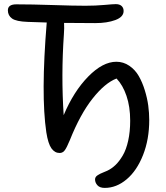

<svg xmlns="http://www.w3.org/2000/svg" viewBox="-20 -728 805 929"><path d="M486.8 181.2Q462.9 181.2 451.4 168.5Q439.9 155.8 439.9 140.1Q439.9 134.3 442.9 129.2Q445.8 124 452.9 119.6Q460 115.2 465.3 112.5Q470.7 109.9 482.2 105.2Q493.7 100.6 499 98.1Q520.5 87.9 539.1 70.1Q557.6 52.2 574.2 23.9Q590.8 -4.4 600.3 -47.6Q609.9 -90.8 609.9 -144Q609.9 -211.9 592 -264.2Q574.2 -316.4 543.9 -348.1Q487.8 -326.7 428 -251.2Q368.2 -175.8 317.9 -49.8Q315.9 -45.9 312.3 -37.4Q308.6 -28.8 307.1 -25.6Q305.7 -22.5 302.5 -16.1Q299.3 -9.8 297.6 -7.3Q295.9 -4.9 293.2 -0.7Q290.5 3.4 288.1 5.1Q285.6 6.8 282.5 8.8Q279.3 10.7 275.6 11.5Q272 12.2 268.1 12.2Q245.1 12.2 229 -10Q212.9 -32.2 204.1 -87.9Q177.2 -270 206.1 -619.1Q158.2 -620.6 113.8 -622.1Q58.6 -624 38.3 -638.4Q18.1 -652.8 18.1 -678.2Q18.1 -707 59.1 -707Q133.3 -707 235.4 -703.6Q337.4 -700.2 393.1 -700.2Q442.4 -700.2 484.9 -704.1Q527.3 -708 540 -708Q558.6 -708 568.4 -699Q578.1 -689.9 578.1 -674.8Q578.1 -646 538.3 -631.1Q498.5 -616.2 440.9 -616.2Q335 -616.2 290 -617.2Q291.5 -591.8 289.1 -561Q275.4 -363.8 288.1 -170.9Q336.4 -285.6 406.7 -357.4Q477.1 -429.2 543 -429.2Q577.1 -429.2 605.5 -409.9Q633.8 -390.6 651.1 -360.6Q668.5 -330.6 680.4 -292Q692.4 -253.4 697.3 -217.3Q702.1 -181.2 702.1 -147Q702.1 -53.7 672.1 22.2Q642.1 98.1 592.8 139.6Q543.5 181.2 486.8 181.2Z"/></svg>

Font: Shantell Sans Normal
Style: Regular
Weight: 400
Designer: Stephen Nixon, Anya Danilova, Shantell Martin
Foundry: Arrow Type
Version: Version 1.006;[559af2be0]